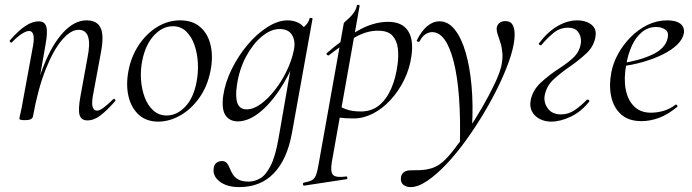

<svg xmlns="http://www.w3.org/2000/svg" viewBox="-20 -482 2824 783"><path d="M336.6 9Q310.8 9 304.5 -13.2Q298.2 -35.4 308 -89L337 -248Q359.8 -360.4 300.4 -360.4Q268.4 -360.4 233 -319.2Q197.6 -278 166.2 -198.9Q134.8 -119.8 114.4 -7.2L102 -8.2Q122.8 -124.8 157.7 -212.9Q192.6 -301 238.1 -350Q283.6 -399 333 -399Q375.8 -399 390.4 -368.2Q405 -337.4 391.4 -267L358.4 -89Q353.4 -58.6 358.3 -44.7Q363.2 -30.8 375.4 -30.8Q386.4 -30.8 403.4 -43.6Q420.4 -56.4 441.2 -77Q444.2 -81 448.6 -77Q453 -73 449.2 -69Q416.6 -32 390 -11.5Q363.4 9 336.6 9ZM82.4 8Q68.2 8 63.6 6.3Q59 4.6 59 1.6Q59 -1.6 64.5 -24.8Q70 -48 74 -74L115 -297Q124.8 -355.6 98.4 -355.6Q86.8 -355.6 68.7 -344Q50.6 -332.4 29.2 -310Q26.2 -306 21.8 -310.5Q17.4 -315 21.2 -318.2Q54.8 -357.2 83.4 -376.1Q112 -395 137.6 -395Q162.4 -395 168.8 -373.3Q175.2 -351.6 165.6 -299.4L114.4 -7.2Q111.8 8 82.4 8Z M625 14Q577.2 14 546.3 -13.8Q515.4 -41.6 504.2 -88.6Q493 -135.6 503.8 -193Q515 -251.6 545.8 -298.1Q576.6 -344.6 620.6 -371.8Q664.6 -399 714.4 -399Q766.4 -399 797.8 -370.7Q829.2 -342.4 839.4 -295.5Q849.6 -248.6 838.4 -193Q826.2 -129.8 792.7 -82.9Q759.2 -36 714.8 -11Q670.4 14 625 14ZM659.8 -11Q701.4 -11 735.7 -47.3Q770 -83.6 781.8 -149Q789 -186 786.9 -225.3Q784.8 -264.6 773 -298.6Q761.2 -332.6 739.2 -353.8Q717.2 -375 684.6 -375Q643 -375 608.2 -337.8Q573.4 -300.6 560.4 -236Q552.4 -197.4 555 -158Q557.6 -118.6 570.1 -85.2Q582.6 -51.8 605.4 -31.4Q628.2 -11 659.8 -11Z M955.4 281Q905.4 281 875.8 258.3Q846.2 235.6 851.6 203Q854.2 186.8 864.3 180.8Q874.4 174.8 884.8 174.8Q898.4 174.8 905.4 183.4Q912.4 192 917.1 204.4Q921.8 216.8 929.5 229.1Q937.2 241.4 952.2 250Q967.2 258.6 994.4 258.6Q1018 258.6 1040.9 245.5Q1063.8 232.4 1083.1 195.1Q1102.4 157.8 1115.2 86.4L1170 -229L1187 -246Q1157.4 -170.4 1117.4 -111.6Q1077.4 -52.8 1034 -19.9Q990.6 13 949.6 13Q917.2 13 900.1 -11.1Q883 -35.2 890.2 -91Q898 -145.2 924.7 -199.5Q951.4 -253.8 989.5 -299.1Q1027.6 -344.4 1070.7 -371.7Q1113.8 -399 1153.4 -399Q1171.8 -399 1189.6 -392.3Q1207.4 -385.6 1220.1 -370.3Q1232.8 -355 1234.8 -330.4L1192.4 -357Q1204.6 -359 1221.1 -373.4Q1237.6 -387.8 1242.6 -407Q1244.6 -410 1250.1 -408.8Q1255.6 -407.6 1254.6 -405.6L1170.2 62.6Q1150.6 168.6 1096.5 224.8Q1042.4 281 955.4 281ZM985.6 -36Q1013.6 -36 1043.6 -57.8Q1073.6 -79.6 1101.3 -115.2Q1129 -150.8 1149.5 -193.5Q1170 -236.2 1178.2 -277Q1186.2 -314 1171 -339.2Q1155.8 -364.4 1118.2 -363.6Q1083.2 -362.8 1047.1 -332.6Q1011 -302.4 983.6 -251.6Q956.2 -200.8 946.4 -136Q938.8 -85.8 948.4 -60.9Q958 -36 985.6 -36Z M1220.6 275Q1216.8 276 1215.7 270Q1214.6 264 1218.6 263Q1241 258.8 1252.1 252.7Q1263.2 246.6 1269 231.1Q1274.8 215.6 1279.8 185L1381.8 -386Q1381.8 -389 1389 -395.1Q1396.2 -401.2 1405.9 -410.4Q1415.6 -419.6 1423.9 -431.9Q1432.2 -444.2 1435.4 -459.2Q1436.6 -463.2 1442 -462.2Q1447.4 -461.2 1446.4 -457.2L1333.4 178Q1326.4 218.6 1337.9 231Q1349.4 243.4 1390.8 237.8Q1394.8 236.2 1396.4 242Q1398 247.8 1393 248.8ZM1423 1Q1386 1 1367.5 -2Q1349 -5 1335 -8L1345 -60.4Q1364.4 -46.8 1389.4 -37.1Q1414.4 -27.4 1451.2 -27.4Q1495.6 -27.4 1526.2 -52.5Q1556.8 -77.6 1575.7 -121.4Q1594.6 -165.2 1601.4 -220Q1606.2 -254.4 1602.3 -285.6Q1598.4 -316.8 1580.3 -336.8Q1562.2 -356.8 1521.2 -356.8Q1474.8 -356.8 1428.2 -330.1Q1381.6 -303.4 1320.4 -256Q1317.2 -254.4 1313.3 -259Q1309.4 -263.6 1312.6 -265.2Q1372.6 -318.2 1437.1 -355.6Q1501.6 -393 1563 -393Q1619 -393 1643.4 -357Q1667.8 -321 1657.8 -253Q1650.8 -202 1628.1 -156Q1605.4 -110 1572.7 -74.5Q1540 -39 1501.2 -19Q1462.4 1 1423 1Z M1654.8 281Q1636.8 281 1624.7 271.3Q1612.6 261.6 1615.2 239.4Q1621.6 212.6 1654.8 212.6Q1675.8 212.6 1696.4 211.7Q1717 210.8 1736.6 205.2Q1756.2 199.6 1773.6 187.6Q1795.6 172.6 1824.8 136.1Q1854 99.6 1886 52.3Q1918 5 1946.9 -45Q1975.8 -95 1996.6 -138.9Q2017.4 -182.8 2024 -211Q2030.6 -239.8 2028.9 -263.7Q2027.2 -287.6 2021.3 -306.4Q2015.4 -325.2 2010.4 -339.4Q2005.4 -353.6 2005.4 -363.4Q2005.4 -377.6 2015 -386.8Q2024.6 -396 2041 -396Q2062 -396 2070.4 -380.9Q2078.8 -365.8 2078.8 -341.2Q2078.8 -305.2 2063.1 -254.7Q2047.4 -204.2 2019.7 -145.2Q1992 -86.2 1956.6 -26.4Q1921.2 33.4 1881.4 88.7Q1841.6 144 1800.8 187.1Q1760 230.2 1722.4 255.6Q1684.8 281 1654.8 281ZM1855.4 113.4Q1861.2 -108.4 1830.4 -229.7Q1799.6 -351 1742.4 -351Q1729.4 -351 1715.8 -342.8Q1702.2 -334.6 1691.8 -314.4Q1689.8 -310.4 1684.3 -311.9Q1678.8 -313.4 1679.8 -317.4Q1698.6 -355.4 1722 -375.2Q1745.4 -395 1772.6 -395Q1808 -395 1835 -360.9Q1862 -326.8 1879.2 -267.4Q1896.4 -208 1903.2 -130.4Q1910 -52.8 1905 35.2Z M2228 14Q2201.6 14 2180.7 3Q2159.8 -8 2149.7 -27Q2139.6 -46 2143.8 -71Q2151.4 -113.6 2185.7 -145.3Q2220 -177 2261.2 -203.4Q2304.8 -232 2324.3 -253.2Q2343.8 -274.4 2348.4 -303.2Q2350.8 -315.6 2347.3 -331.1Q2343.8 -346.6 2332.1 -357.8Q2320.4 -369 2296 -369Q2262.6 -369 2236.2 -346.8Q2209.8 -324.6 2187.6 -298Q2185.8 -296 2180.7 -299Q2175.6 -302 2177.8 -305Q2212.8 -352 2253.6 -375.5Q2294.4 -399 2334.4 -399Q2354.6 -399 2373.2 -392.1Q2391.8 -385.2 2402.4 -370.2Q2413 -355.2 2408 -330Q2401.2 -292.4 2371.7 -264.8Q2342.2 -237.2 2306.4 -212.2Q2268.6 -186.4 2238.5 -159.1Q2208.4 -131.8 2201 -91Q2196.8 -63.8 2214.3 -39.6Q2231.8 -15.4 2268.2 -15.4Q2298.4 -15.4 2324.5 -33.5Q2350.6 -51.6 2373 -75Q2376 -77 2380.5 -74.5Q2385 -72 2383 -68Q2351 -27 2308.2 -6.5Q2265.4 14 2228 14Z M2596.2 12Q2543 12 2512.5 -15.8Q2482 -43.6 2472.5 -88.6Q2463 -133.6 2472.8 -185Q2479.2 -222.4 2499.8 -260.5Q2520.4 -298.6 2551.2 -329.9Q2582 -361.2 2620.2 -380.1Q2658.4 -399 2701.4 -399Q2737.6 -399 2755.3 -384.6Q2773 -370.2 2768.6 -345Q2764 -321.4 2741.2 -299.4Q2718.4 -277.4 2682.1 -259.6Q2645.8 -241.8 2601.3 -229.1Q2556.8 -216.4 2509.2 -210.6L2511.2 -223.6Q2587.8 -234.6 2640.2 -259.3Q2692.6 -284 2702 -324Q2709.2 -350.8 2693.1 -361.4Q2677 -372 2656.6 -372Q2623.2 -372 2597.9 -351.1Q2572.6 -330.2 2556.7 -295.2Q2540.8 -260.2 2533.8 -218Q2523.4 -162.2 2531.6 -118.2Q2539.8 -74.2 2565.8 -48.3Q2591.8 -22.4 2634.4 -22.4Q2658.2 -22.4 2684.3 -29.4Q2710.4 -36.4 2734.8 -55Q2737.6 -57 2741.1 -53Q2744.6 -49 2741.8 -46.2Q2703.8 -14.8 2667.7 -1.4Q2631.6 12 2596.2 12Z"/></svg>

Font: Cormorant Infant Light
Style: Italic
Weight: 300
Italic angle: -10°
Designer: Christian Thalmann (Catharsis Fonts)
Foundry: Catharsis Fonts
Version: Version 4.001